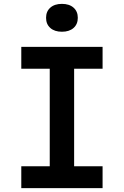

<svg xmlns="http://www.w3.org/2000/svg" viewBox="-20 -972 640 992"><path d="M90 0V-113H237V-617H90V-730H510V-617H363V-113H510V0ZM300 -808Q262 -808 240 -827.5Q218 -847 218 -880Q218 -913 240 -932.5Q262 -952 300 -952Q338 -952 360 -932.5Q382 -913 382 -880Q382 -847 360 -827.5Q338 -808 300 -808Z"/></svg>

Font: JetBrains Mono NL
Style: Bold
Weight: 700
Monospace: yes
Designer: Philipp Nurullin, Konstantin Bulenkov
Foundry: JetBrains
Version: Version 2.305; ttfautohint (v1.8.4.7-5d5b)